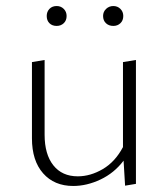

<svg xmlns="http://www.w3.org/2000/svg" viewBox="-20 -613 556 637"><path d="M168 -527Q153 -527 144 -536Q135 -545 135 -560Q135 -574 144 -583.5Q153 -593 168 -593Q182 -593 191.5 -583.5Q201 -574 201 -560Q201 -545 191.5 -536Q182 -527 168 -527ZM356 -527Q341 -527 331.5 -536Q322 -545 322 -560Q322 -574 332 -583.5Q342 -593 356 -593Q370 -593 379.5 -583.5Q389 -574 389 -560Q389 -545 379.5 -536Q370 -527 356 -527ZM388 -407 431 -414V-3L395 3L390 -80Q359 -39 313.5 -17.5Q268 4 223 4Q160 4 123 -38Q86 -80 86 -154V-407L128 -414V-166Q128 -101 157 -64.5Q186 -28 238 -28Q280 -28 321 -52Q362 -76 388 -125Z"/></svg>

Font: EauTestText Light
Style: Regular
Weight: 300
Designer: Christian Thalmann (Catharsis Fonts)
Version: Version 0.001;PS 000.001;hotconv 1.0.88;makeotf.lib2.5.64775